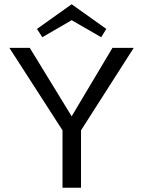

<svg xmlns="http://www.w3.org/2000/svg" viewBox="-20 -883 673 903"><path d="M179 -708 154 -747 317 -863 480 -747 456 -708 317 -788ZM361 -270V0H274V-270L24 -658H120L317 -336L509 -658H609Z"/></svg>

Font: Ysabeau Infant Medium
Style: Regular
Weight: 500
Designer: Christian Thalmann (Catharsis Fonts)
Version: Version 0.003